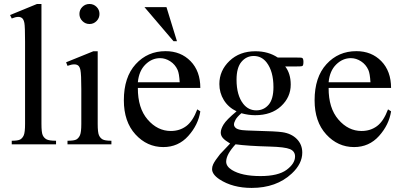

<svg xmlns="http://www.w3.org/2000/svg" viewBox="-20 -714 1983 950"><path d="M185.1 -694.3V-101.1Q185.1 -59.1 191.2 -45.4Q197.3 -31.7 210 -24.7Q222.7 -17.6 257.3 -17.6V0H38.1V-17.6Q68.8 -17.6 80.1 -23.9Q91.3 -30.3 97.7 -44.9Q104 -59.6 104 -101.1V-507.3Q104 -583 100.6 -600.3Q97.2 -617.7 89.6 -624Q82 -630.4 70.3 -630.4Q57.6 -630.4 38.1 -622.6L29.8 -639.6L163.1 -694.3Z M422.9 -694.3Q443.4 -694.3 457.8 -679.9Q472.2 -665.5 472.2 -645Q472.2 -624.5 457.8 -609.9Q443.4 -595.2 422.9 -595.2Q402.3 -595.2 387.7 -609.9Q373 -624.5 373 -645Q373 -665.5 387.5 -679.9Q401.9 -694.3 422.9 -694.3ZM463.4 -460.4V-101.1Q463.4 -59.1 469.5 -45.2Q475.6 -31.2 487.5 -24.4Q499.5 -17.6 531.2 -17.6V0H314V-17.6Q346.7 -17.6 357.9 -23.9Q369.1 -30.3 375.7 -44.9Q382.3 -59.6 382.3 -101.1V-273.4Q382.3 -346.2 377.9 -367.7Q374.5 -383.3 367.2 -389.4Q359.9 -395.5 347.2 -395.5Q333.5 -395.5 314 -388.2L307.1 -405.8L441.9 -460.4Z M662.1 -278.8Q661.6 -179.2 710.4 -122.6Q759.3 -65.9 825.2 -65.9Q869.1 -65.9 901.6 -90.1Q934.1 -114.3 956.1 -172.9L971.2 -163.1Q960.9 -96.2 911.6 -41.3Q862.3 13.7 788.1 13.7Q707.5 13.7 650.1 -49.1Q592.8 -111.8 592.8 -217.8Q592.8 -332.5 651.6 -396.7Q710.4 -460.9 799.3 -460.9Q874.5 -460.9 922.9 -411.4Q971.2 -361.8 971.2 -278.8ZM662.1 -307.1H869.1Q866.7 -350.1 858.9 -367.7Q846.7 -395 822.5 -410.6Q798.3 -426.3 772 -426.3Q731.4 -426.3 699.5 -394.8Q667.5 -363.3 662.1 -307.1ZM694.8 -678.7H803.7L855.5 -510.3H838.4Z M1150.4 -163.1Q1109.4 -183.1 1087.4 -219Q1065.4 -254.9 1065.4 -298.3Q1065.4 -364.7 1115.5 -412.6Q1165.5 -460.4 1243.7 -460.4Q1307.6 -460.4 1354.5 -429.2H1449.2Q1470.2 -429.2 1473.6 -428Q1477.1 -426.8 1478.5 -423.8Q1481.4 -419.4 1481.4 -408.2Q1481.4 -395.5 1479 -390.6Q1477.5 -388.2 1473.9 -386.7Q1470.2 -385.3 1449.2 -385.3H1391.1Q1418.5 -350.1 1418.5 -295.4Q1418.5 -232.9 1370.6 -188.5Q1322.8 -144 1242.2 -144Q1209 -144 1174.3 -153.8Q1152.8 -135.3 1145.3 -121.3Q1137.7 -107.4 1137.7 -97.7Q1137.7 -89.4 1145.8 -81.5Q1153.8 -73.7 1177.2 -70.3Q1190.9 -68.4 1245.6 -66.9Q1346.2 -64.5 1376 -60.1Q1421.4 -53.7 1448.5 -26.4Q1475.6 1 1475.6 41Q1475.6 96.2 1423.8 144.5Q1347.7 215.8 1225.1 215.8Q1130.9 215.8 1065.9 173.3Q1029.3 148.9 1029.3 122.6Q1029.3 110.8 1034.7 99.1Q1043 81.1 1068.8 48.8Q1072.3 44.4 1118.7 -3.9Q1093.3 -19 1082.8 -31Q1072.3 -43 1072.3 -58.1Q1072.3 -75.2 1086.2 -98.1Q1100.1 -121.1 1150.4 -163.1ZM1235.4 -437Q1199.2 -437 1174.8 -408.2Q1150.4 -379.4 1150.4 -319.8Q1150.4 -242.7 1183.6 -200.2Q1209 -168 1248 -168Q1285.2 -168 1309.1 -195.8Q1333 -223.6 1333 -283.2Q1333 -360.8 1299.3 -404.8Q1274.4 -437 1235.4 -437ZM1145.5 0Q1122.6 24.9 1110.8 46.4Q1099.1 67.9 1099.1 85.9Q1099.1 109.4 1127.4 127Q1176.3 157.2 1268.6 157.2Q1356.4 157.2 1398.2 126.2Q1439.9 95.2 1439.9 60.1Q1439.9 34.7 1415 23.9Q1389.6 13.2 1314.5 11.2Q1204.6 8.3 1145.5 0Z M1606 -278.8Q1605.5 -179.2 1654.3 -122.6Q1703.1 -65.9 1769 -65.9Q1813 -65.9 1845.5 -90.1Q1877.9 -114.3 1899.9 -172.9L1915 -163.1Q1904.8 -96.2 1855.5 -41.3Q1806.2 13.7 1731.9 13.7Q1651.4 13.7 1594 -49.1Q1536.6 -111.8 1536.6 -217.8Q1536.6 -332.5 1595.5 -396.7Q1654.3 -460.9 1743.2 -460.9Q1818.4 -460.9 1866.7 -411.4Q1915 -361.8 1915 -278.8ZM1606 -307.1H1813Q1810.5 -350.1 1802.7 -367.7Q1790.5 -395 1766.4 -410.6Q1742.2 -426.3 1715.8 -426.3Q1675.3 -426.3 1643.3 -394.8Q1611.3 -363.3 1606 -307.1Z"/></svg>

Font: Jameel Khushkhati
Style: Regular
Weight: 400
Version: Version 3.5